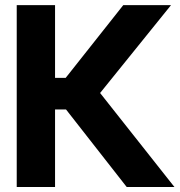

<svg xmlns="http://www.w3.org/2000/svg" viewBox="-20 -748 718 768"><path d="M677.7 0H486.8L244.1 -310.1H200.2V0H46.9V-727.5H200.2V-436.5H242.7L473.1 -727.5H664.1L380.4 -376Z"/></svg>

Font: Inter Tight Stencil
Style: Bold
Weight: 700
Designer: Rasmus Andersson
Foundry: rsms
Version: Version 3.004;Glyphs 3.1.2 (3151)